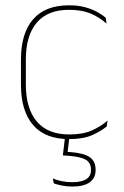

<svg xmlns="http://www.w3.org/2000/svg" viewBox="-20 -515 466 724"><path d="M240.5 9.5Q150.5 9.5 104.8 -43.5Q59 -96.5 59 -196V-290.5Q59 -389.5 104.8 -442.2Q150.5 -495 240.5 -495Q275.5 -495 302 -487.5Q328.5 -480 347.8 -469.2Q367 -458.5 379 -447.5L381.5 -426Q358.5 -447.5 324.2 -462.8Q290 -478 240 -478Q160 -478 118.8 -429.8Q77.5 -381.5 77.5 -290.5V-196.5Q77.5 -105.5 118.8 -56.8Q160 -8 241.5 -8Q293.5 -8 328 -23.8Q362.5 -39.5 385.5 -60.5L382.5 -38.5Q363 -21.5 328.8 -6Q294.5 9.5 240.5 9.5ZM225.5 -1H242L234 66.5L223 57Q226 57.5 233.2 57.8Q240.5 58 245.5 58.5Q295 62 317.8 77.2Q340.5 92.5 340.5 125V126.5Q340.5 157 317.8 172.8Q295 188.5 252.5 188.5Q232.5 188.5 214 184.8Q195.5 181 183 176.5L179 158Q194.5 164.5 213 168.2Q231.5 172 252 172Q288 172 305.5 160.5Q323 149 323 127V125.5Q323 98.5 303.5 87.2Q284 76 238.5 72.5Q234 72 228.5 71.8Q223 71.5 217 71Z"/></svg>

Font: Anek Malayalam Thin
Style: Regular
Weight: 250
Version: Version 1.003